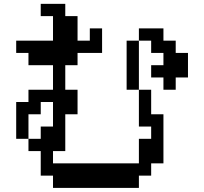

<svg xmlns="http://www.w3.org/2000/svg" viewBox="-20 -879 1040 978"><path d="M625 -421.9V-671.9H687.5V-734.4H812.5V-671.9H875V-609.4H937.5V-484.4H875V-421.9H812.5V-484.4H750V-546.9H812.5V-609.4H750V-671.9H687.5V-421.9ZM62.5 -171.9V-359.4H125V-421.9H250V-546.9H125V-609.4H62.5V-671.9H250V-796.9H187.5V-859.4H312.5V-796.9H375V-671.9H437.5V-734.4H500V-609.4H375V-546.9H312.5V-421.9H375V-296.9H312.5V-109.4H250V-46.9H687.5V-171.9H750V-234.4H687.5V-421.9H750V-296.9H812.5V-46.9H750V15.6H687.5V78.1H250V15.6H187.5V-109.4H125V-171.9ZM125 -171.9H187.5V-234.4H250V-359.4H187.5V-296.9H125Z"/></svg>

Font: KH Dot Dougenzaka 16
Style: Regular
Weight: 400
Designer: Original version for X68000 by Keitarou Hiraki (http://hp.vector.co.jp/authors/VA000874/) / TrueType conversion by Homem
Version: Version 1.00.20150527